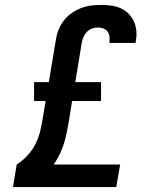

<svg xmlns="http://www.w3.org/2000/svg" viewBox="-20 -763 640 783"><path d="M33 0 48 -92Q73 -108 93 -130Q113 -152 125.5 -177.5Q138 -203 144.5 -230.5Q151 -258 155 -285L166 -351H119V-428H179L208 -601Q211 -622 219 -642Q227 -662 240.5 -679.5Q254 -697 273 -710Q292 -723 312 -730.5Q332 -738 353 -740.5Q374 -743 395 -743Q415 -743 435 -740Q455 -737 473 -729Q491 -721 504.5 -707Q518 -693 526 -675.5Q534 -658 536 -637.5Q538 -617 534 -597Q534 -594 533.5 -592Q533 -590 533 -588H426Q426 -588 426 -589Q426 -590 426 -591Q428 -603 426.5 -614.5Q425 -626 418.5 -634.5Q412 -643 401.5 -647Q391 -651 379 -651Q367 -651 355 -646.5Q343 -642 334 -632.5Q325 -623 320 -611Q315 -599 313 -586L287 -428H392V-351H274L261 -270Q257 -247 252.5 -224Q248 -201 241 -178.5Q234 -156 223.5 -134Q213 -112 199 -92H470L454 0Z"/></svg>

Font: Iosevka Slab SmBdExObl
Style: Regular
Weight: 600
Width: 7
Italic angle: -9°
Monospace: yes
Designer: Belleve Invis
Foundry: Belleve Invis
Version: Version 11.1.0; ttfautohint (v1.8.3)